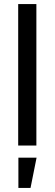

<svg xmlns="http://www.w3.org/2000/svg" viewBox="-20 -720 270 950"><path d="M70 0V-700H160V0ZM71 210V60H161L131 210Z"/></svg>

Font: Cuprum
Style: Regular
Weight: 400
Designer: Jovanny Lemonad
Foundry: Jovanny Lemonad
Version: Version 3.000